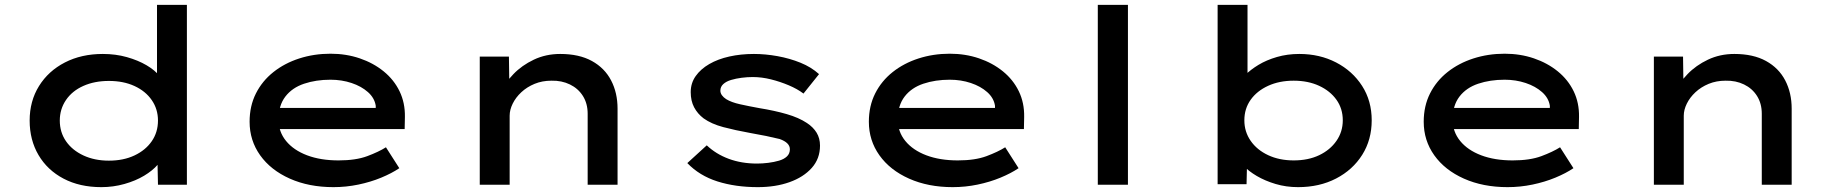

<svg xmlns="http://www.w3.org/2000/svg" viewBox="-20 -760 7577 790"><path d="M397 10Q308 10 241.5 -25Q175 -60 138.5 -122Q102 -184 102 -264Q102 -344 140.5 -406Q179 -468 247 -503Q315 -538 403 -538Q456 -538 502 -525Q548 -512 583 -491.5Q618 -471 637.5 -446Q657 -421 659 -396L626 -392V-740H749V0H630L627 -140L651 -132Q650 -107 629 -82.5Q608 -58 573 -37Q538 -16 492 -3Q446 10 397 10ZM428 -99Q488 -99 533.5 -120.5Q579 -142 604.5 -179Q630 -216 630 -264Q630 -311 604.5 -348Q579 -385 533.5 -406Q488 -427 428 -427Q369 -427 323 -406.5Q277 -386 251.5 -348.5Q226 -311 226 -264Q226 -216 251.5 -179Q277 -142 323 -120.5Q369 -99 428 -99Z M1352 10Q1251 10 1172.5 -25Q1094 -60 1050.5 -121Q1007 -182 1007 -259Q1007 -324 1033 -375.5Q1059 -427 1105 -463.5Q1151 -500 1211.5 -519.5Q1272 -539 1340 -539Q1404 -539 1460 -520Q1516 -501 1558.5 -466.5Q1601 -432 1624 -384.5Q1647 -337 1646 -279L1645 -229H1106L1083 -316H1542L1526 -303V-325Q1521 -357 1494 -381Q1467 -405 1426.5 -418.5Q1386 -432 1340 -432Q1280 -432 1231 -415.5Q1182 -399 1154 -362.5Q1126 -326 1126 -268Q1126 -218 1157 -180Q1188 -142 1243.5 -121Q1299 -100 1373 -100Q1444 -100 1491 -117.5Q1538 -135 1568 -154L1623 -68Q1592 -47 1548.5 -29Q1505 -11 1454.5 -0.5Q1404 10 1352 10Z M1954 0V-527H2074L2076 -387L2039 -381Q2058 -419 2092.5 -455Q2127 -491 2176.5 -514.5Q2226 -538 2285 -538Q2363 -538 2415.5 -509Q2468 -480 2494.5 -429Q2521 -378 2521 -313V0H2398V-292Q2398 -334 2378.5 -365Q2359 -396 2325 -412.5Q2291 -429 2249 -428Q2211 -428 2179.5 -415Q2148 -402 2125 -380.5Q2102 -359 2089.5 -333.5Q2077 -308 2077 -284V0H2016Q1988 0 1972.5 0Q1957 0 1954 0Z M3098 10Q3006 10 2932 -13.5Q2858 -37 2808 -89L2888 -162Q2926 -126 2978.5 -106.5Q3031 -87 3095 -87Q3117 -87 3141 -90Q3165 -93 3185.5 -99Q3206 -105 3218 -116.5Q3230 -128 3230 -146Q3230 -173 3188 -188Q3164 -194 3132.5 -200.5Q3101 -207 3066 -213Q3005 -224 2956 -237Q2907 -250 2875 -273Q2850 -292 2836 -318.5Q2822 -345 2822 -381Q2822 -418 2842.5 -447Q2863 -476 2898.5 -496.5Q2934 -517 2981 -527.5Q3028 -538 3082 -538Q3129 -538 3179 -529Q3229 -520 3273.5 -502Q3318 -484 3350 -455L3286 -375Q3261 -394 3225.5 -409Q3190 -424 3152 -433.5Q3114 -443 3077 -443Q3055 -443 3031.5 -440Q3008 -437 2988 -431Q2968 -425 2956 -414Q2944 -403 2944 -387Q2944 -377 2950.5 -368Q2957 -359 2968 -352Q2989 -339 3025 -331Q3061 -323 3105 -315Q3167 -305 3217 -290.5Q3267 -276 3300 -254Q3326 -237 3340 -214Q3354 -191 3354 -161Q3354 -107 3320 -69Q3286 -31 3228.5 -10.5Q3171 10 3098 10Z M3900 10Q3799 10 3720.5 -25Q3642 -60 3598.5 -121Q3555 -182 3555 -259Q3555 -324 3581 -375.5Q3607 -427 3653 -463.5Q3699 -500 3759.5 -519.5Q3820 -539 3888 -539Q3952 -539 4008 -520Q4064 -501 4106.5 -466.5Q4149 -432 4172 -384.5Q4195 -337 4194 -279L4193 -229H3654L3631 -316H4090L4074 -303V-325Q4069 -357 4042 -381Q4015 -405 3974.5 -418.5Q3934 -432 3888 -432Q3828 -432 3779 -415.5Q3730 -399 3702 -362.5Q3674 -326 3674 -268Q3674 -218 3705 -180Q3736 -142 3791.5 -121Q3847 -100 3921 -100Q3992 -100 4039 -117.5Q4086 -135 4116 -154L4171 -68Q4140 -47 4096.5 -29Q4053 -11 4002.5 -0.5Q3952 10 3900 10Z M4497 0V-740H4621V0Z M5321 10Q5272 10 5228.5 -3Q5185 -16 5151 -36Q5117 -56 5095 -79.5Q5073 -103 5067 -123L5112 -128L5109 -2H4990V-740H5113V-405L5075 -407Q5082 -429 5103.5 -451Q5125 -473 5158 -493Q5191 -513 5234 -525.5Q5277 -538 5326 -538Q5410 -538 5477.5 -503Q5545 -468 5584.5 -406.5Q5624 -345 5624 -265Q5624 -185 5585 -123Q5546 -61 5477.5 -25.5Q5409 10 5321 10ZM5303 -100Q5363 -100 5408 -121.5Q5453 -143 5479 -180.5Q5505 -218 5505 -265Q5505 -313 5479 -349.5Q5453 -386 5407.5 -407Q5362 -428 5303 -428Q5244 -428 5198 -407Q5152 -386 5126 -349.5Q5100 -313 5100 -265Q5100 -218 5126 -180.5Q5152 -143 5198 -121.5Q5244 -100 5303 -100Z M6183 10Q6082 10 6003.5 -25Q5925 -60 5881.5 -121Q5838 -182 5838 -259Q5838 -324 5864 -375.5Q5890 -427 5936 -463.5Q5982 -500 6042.5 -519.5Q6103 -539 6171 -539Q6235 -539 6291 -520Q6347 -501 6389.5 -466.5Q6432 -432 6455 -384.5Q6478 -337 6477 -279L6476 -229H5937L5914 -316H6373L6357 -303V-325Q6352 -357 6325 -381Q6298 -405 6257.5 -418.5Q6217 -432 6171 -432Q6111 -432 6062 -415.5Q6013 -399 5985 -362.5Q5957 -326 5957 -268Q5957 -218 5988 -180Q6019 -142 6074.5 -121Q6130 -100 6204 -100Q6275 -100 6322 -117.5Q6369 -135 6399 -154L6454 -68Q6423 -47 6379.5 -29Q6336 -11 6285.5 -0.5Q6235 10 6183 10Z M6785 0V-527H6905L6907 -387L6870 -381Q6889 -419 6923.5 -455Q6958 -491 7007.5 -514.5Q7057 -538 7116 -538Q7194 -538 7246.5 -509Q7299 -480 7325.5 -429Q7352 -378 7352 -313V0H7229V-292Q7229 -334 7209.5 -365Q7190 -396 7156 -412.5Q7122 -429 7080 -428Q7042 -428 7010.5 -415Q6979 -402 6956 -380.5Q6933 -359 6920.5 -333.5Q6908 -308 6908 -284V0H6847Q6819 0 6803.5 0Q6788 0 6785 0Z"/></svg>

Font: Lexend Tera Medium
Style: Regular
Weight: 500
Designer: Bonnie Shaver-Troup, Thomas Jockin
Foundry: Lexend
Version: Version 1.007